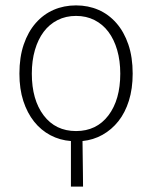

<svg xmlns="http://www.w3.org/2000/svg" viewBox="-20 -512 564 712"><path d="M262 -26Q338 -26 382 -84Q426 -142 426 -239Q426 -287 414.5 -326.5Q403 -366 382 -394Q361 -422 330.5 -437.5Q300 -453 262 -453Q224 -453 193.5 -437.5Q163 -422 142 -394Q121 -366 109.5 -326.5Q98 -287 98 -239Q98 -142 142 -84Q186 -26 262 -26ZM243 180V11Q202 8 167 -10.5Q132 -29 106.5 -61Q81 -93 66.5 -137.5Q52 -182 52 -239Q52 -300 68 -347Q84 -394 112.5 -426.5Q141 -459 179 -475.5Q217 -492 262 -492Q307 -492 345 -475.5Q383 -459 411.5 -426.5Q440 -394 456 -347Q472 -300 472 -239Q472 -183 458 -138.5Q444 -94 419 -62.5Q394 -31 360 -12Q326 7 286 11Q286 35 286.5 54Q287 73 287 91Q287 109 287.5 130Q288 151 288 180Z"/></svg>

Font: CV Source Sans Light
Style: Regular
Weight: 300
Designer: Paul D. Hunt
Foundry: Adobe Systems Incorporated
Version: Version 3.001